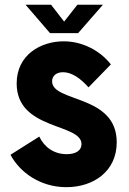

<svg xmlns="http://www.w3.org/2000/svg" viewBox="-20 -776 539 804"><path d="M189.5 -637.2H307.1L411.1 -756.3H304.2L248.5 -685.5L193.8 -756.3H86.9ZM257.8 7.8C371.6 7.8 468.8 -58.6 468.8 -180.2C468.8 -381.8 198.2 -346.2 198.2 -435.5C198.2 -459.5 217.3 -473.6 244.1 -473.6C278.3 -473.6 314.9 -450.7 350.6 -410.2L444.3 -506.3C398.4 -564.9 324.7 -603 246.6 -603C152.3 -603 49.8 -547.9 49.8 -426.3C49.8 -229.5 321.3 -261.2 321.3 -172.4C321.3 -147.5 299.8 -130.4 259.3 -130.4C207 -130.4 166 -158.7 144.5 -204.1L23.9 -127.9C63.5 -53.2 149.9 7.8 257.8 7.8Z"/></svg>

Font: Now Black
Style: Regular
Weight: 400
Designer: Alfredo Marco Pradil
Foundry: Alfredo Marco Pradil
Version: Version 1.200;hotconv 1.0.109;makeotfexe 2.5.65596